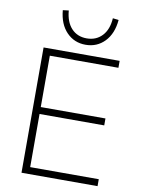

<svg xmlns="http://www.w3.org/2000/svg" viewBox="-100 -998 781 1064"><g transform="rotate(10 291.0 -465.5)"><path d="M97 0V-705H525V-666H139V-377H503V-338H139V-39H525V0ZM323 -760Q259 -760 216 -804.5Q173 -849 166 -927L199 -931Q204 -867 237 -831.5Q270 -796 323 -796Q376 -796 409.5 -831.5Q443 -867 447 -931L480 -927Q473 -849 430 -804.5Q387 -760 323 -760Z"/></g></svg>

Font: Mulish ExtraLight ExtraLight
Style: Regular
Weight: 250
Version: Version 3.603